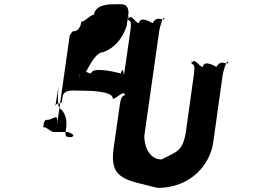

<svg xmlns="http://www.w3.org/2000/svg" viewBox="-20 -774 1287 938"><path d="M381 -331C413 -331 536 -330 531 -291C549 -291 586 -338 591 -309C591 -309 595 -349 590 -310C579 -301 572 -310 564 -253L535 -49C513 104 597 105 750 144C908 144 1006 34 1022 -80L1068 -409C1071 -427 1090 -494 1095 -465C1095 -465 1099 -505 1094 -466C1083 -457 1060 -486 1037 -447C1037 -447 976 -486 971 -447C953 -447 931 -496 917 -466C917 -466 920 -504 915 -465C923 -455 935 -466 927 -409L889 -136C874 -32 843 -34 769 5C706 5 684 -66 685 -110L758 -624C761 -642 779 -708 784 -679C784 -679 789 -720 784 -681C773 -672 748 -700 725 -661C725 -661 664 -700 659 -661C641 -661 621 -711 608 -681C608 -681 609 -718 604 -679C612 -669 625 -681 617 -624L586 -408C583 -412 583 -454 570 -415C570 -415 430 -454 425 -415C407 -415 382 -445 366 -396C366 -396 373 -434 368 -395C379 -404 384 -394 387 -412C380 -361 431 -519 483 -519C538 -537 581 -588 599 -649L608 -712C605 -762 576 -753 535 -753C512 -753 446 -752 439 -702C421 -702 387 -661 378 -670C373 -636 359 -621 336 -621C323 -611 322 -594 321 -604L257 -152C267 -223 252 -199 219 -189C196 -189 196 -186 191 -151C202 -160 226 -129 244 -129H310C327 -124 352 -113 329 -104C297 -104 297 -107 303 -147C310 -198 294 -226 274 -244C251 -244 274 -414 260 -314C248 -232 246 -259 260 -268C283 -268 281 -268 287 -308C300 -338 331 -331 381 -331Z"/></svg>

Font: Hussar Przerywany
Style: Obl
Weight: 400
Foundry: Cannot Into Space Fonts
Version: Version 0.982